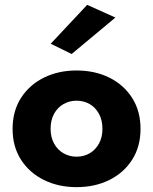

<svg xmlns="http://www.w3.org/2000/svg" viewBox="-20 -760 629 790"><path d="M31.8 -229.7Q31.8 -156.7 66.5 -102.7Q101.2 -48.8 160.8 -19.4Q220.3 10 294.9 10Q370.4 10 429.8 -19.4Q489.2 -48.8 523.7 -102.7Q558.2 -156.7 558.2 -229.7Q558.2 -303.2 523.7 -357.2Q489.2 -411.2 429.8 -440.6Q370.4 -470 294.9 -470Q220.3 -470 160.8 -440.6Q101.2 -411.2 66.5 -357.2Q31.8 -303.2 31.8 -229.7ZM188.2 -230Q188.2 -265.9 202.6 -292Q217 -318.2 241.5 -331.9Q266 -345.7 294.8 -345.7Q324.7 -345.7 348.7 -331.9Q372.7 -318.2 387.1 -291.9Q401.5 -265.7 401.5 -229.8Q401.5 -194.8 387.1 -168.9Q372.7 -143 348.7 -129.2Q324.7 -115.3 294.8 -115.3Q266 -115.3 241.5 -129.2Q217 -143 202.6 -169.2Q188.2 -195.4 188.2 -230ZM454.8 -687.8 338.7 -740 188.7 -580 274.8 -537.8Z"/></svg>

Font: Jost* Book
Style: Regular
Weight: 400
Version: Version 3.000